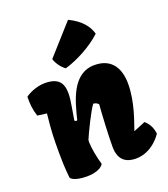

<svg xmlns="http://www.w3.org/2000/svg" viewBox="-157 -985 966 1106"><g transform="rotate(-20 325.5 -432.5)"><path d="M87.9 -16.6C87.9 -16.6 103.5 9.8 185.1 9.8C240.7 9.8 277.3 -8.3 288.6 -29.3C274.4 -76.7 263.2 -139.2 263.2 -171.9C263.2 -176.8 263.7 -181.6 264.2 -185.1C278.3 -219.7 335.9 -338.9 361.3 -371.6C371.6 -371.1 382.3 -368.2 392.6 -356.9C387.7 -297.9 380.9 -168 380.9 -100.1C380.9 -13.2 431.6 9.8 485.8 9.8C589.8 9.8 647 -84.5 647 -84.5C643.1 -119.1 628.9 -148.9 602.5 -171.4L531.2 -142.1L530.3 -143.1C545.9 -189.5 589.8 -299.3 589.8 -411.1C589.8 -495.6 556.2 -578.6 443.4 -578.6C306.6 -578.6 269 -420.4 242.7 -315.4C241.7 -313 239.3 -312 236.8 -312C231.9 -312 226.1 -315.4 226.1 -318.8C226.1 -319.3 227.1 -328.1 239.7 -400.4C244.6 -428.7 248 -454.6 248 -477.1C248 -541 221.7 -578.6 139.6 -578.6C82.5 -578.6 30.8 -549.3 18.6 -538.6C18.6 -489.7 20.5 -462.4 35.2 -417.5L91.8 -410.2C80.1 -299.3 79.6 -269.5 79.6 -169.9C79.6 -72.3 87.9 -16.6 87.9 -16.6ZM283.2 -617.2C361.8 -640.6 451.2 -688.5 512.7 -745.6C501.5 -790 467.3 -838.9 390.1 -875.5L227.5 -693.8C235.4 -665.5 260.3 -631.8 283.2 -617.2Z"/></g></svg>

Font: Kavoon
Style: Regular
Weight: 400
Designer: Viktoriya Grabowska
Foundry: Viktoriya Grabowska
Version: Version 1.002